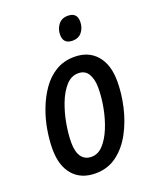

<svg xmlns="http://www.w3.org/2000/svg" viewBox="-140 -825 744 917"><g transform="rotate(-20 231.5 -366.5)"><path d="M186 10Q113 10 72 -37Q31 -84 31 -169Q31 -213 39.5 -264.5Q48 -316 67 -366Q86 -416 115 -457.5Q144 -499 185 -523.5Q226 -548 279 -548Q351 -548 392 -500.5Q433 -453 433 -368Q433 -306 418 -240Q403 -174 372.5 -117Q342 -60 295.5 -25Q249 10 186 10ZM195 -71Q228 -71 254 -99Q280 -127 298.5 -172Q317 -217 327 -269.5Q337 -322 337 -371Q337 -413 321 -440.5Q305 -468 270 -468Q234 -468 207 -437.5Q180 -407 162 -360Q144 -313 135 -261.5Q126 -210 126 -168Q126 -121 143.5 -96Q161 -71 195 -71ZM300 -623Q252 -623 252 -670Q252 -699 269 -721Q286 -743 317 -743Q364 -743 364 -697Q364 -666 347 -644.5Q330 -623 300 -623Z"/></g></svg>

Font: Noto Sans Condensed Medium
Style: Italic
Weight: 500
Width: 3
Italic angle: -12°
Designer: Monotype Design Team
Foundry: Monotype Imaging Inc.
Version: Version 2.013; ttfautohint (v1.8.4.7-5d5b)